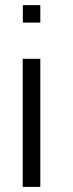

<svg xmlns="http://www.w3.org/2000/svg" viewBox="-20 -731 287 751"><path d="M69.3 -642.6V-710.9H137.7V-642.6ZM68.8 0V-501H137.7V0Z"/></svg>

Font: Ride Light
Style: Regular
Weight: 300
Version: Version 3.000